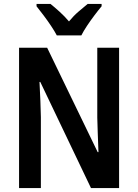

<svg xmlns="http://www.w3.org/2000/svg" viewBox="-20 -957 703 977"><path d="M586 0H443L185 -540H181Q184 -485 185.5 -443Q187 -401 188 -361V0H77V-714H220L477 -183H481Q479 -237 477.5 -277.5Q476 -318 475 -358V-714H586ZM269 -777Q258 -798 240 -825Q222 -852 202 -878.5Q182 -905 166 -925V-937H237Q257 -921 282.5 -898Q308 -875 331 -848Q355 -877 379 -897.5Q403 -918 426 -937H497V-925Q481 -906 461 -879.5Q441 -853 423 -826Q405 -799 394 -777Z"/></svg>

Font: Noto Sans Gujarati Condensed SemiBold
Style: Regular
Weight: 600
Width: 3
Designer: Jelle Bosma - Monotype Design Team, Universal Thirst
Foundry: Monotype Imaging Inc.
Version: Version 2.106; ttfautohint (v1.8.4.7-5d5b)